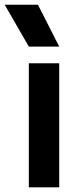

<svg xmlns="http://www.w3.org/2000/svg" viewBox="-63 -800 333 820"><path d="M60.1 0V-529.8H189.9V0ZM-43 -779.8H99.1L189.9 -601.1H60.1Z"/></svg>

Font: Cooper Hewitt
Style: Semibold
Weight: 709
Designer: Village Type and Design LLC
Foundry: Cooper Hewitt Smithsonian Design Museum
Version: 1.000